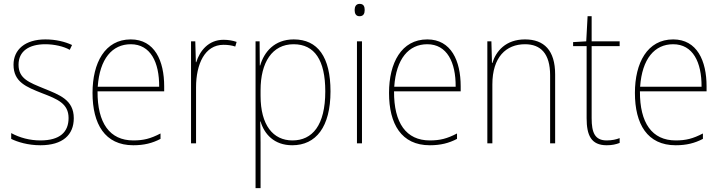

<svg xmlns="http://www.w3.org/2000/svg" viewBox="-20 -742 3733 994"><path d="M362 -130C362 -226 287 -251 207 -284C132 -315 76 -334 76 -407C76 -477 130 -513 215 -513C260 -513 310 -502 341 -484L353 -509C317 -526 269 -538 215 -538C110 -538 50 -485 50 -407C50 -317 116 -292 199 -259C277 -229 335 -206 335 -131C335 -59 291 -15 189 -15C134 -15 82 -29 38 -53V-23C70 -7 125 10 189 10C305 10 362 -44 362 -130Z M657 -538C523 -538 459 -416 459 -261C459 -100 523 10 670 10C726 10 769 -1 811 -23V-51C759 -24 723 -15 670 -15C548 -15 484 -105 485 -269H830V-295C830 -427 781 -538 657 -538ZM657 -513C759 -513 805 -420 804 -293H486C496 -438 561 -513 657 -513Z M1137 -536C1059 -536 1014 -478 996 -420H994L991 -528H969V0H995V-290C995 -410 1040 -510 1137 -510C1161 -510 1180 -507 1198 -501L1205 -525C1185 -532 1162 -536 1137 -536Z M1501 -538C1400 -538 1347 -472 1327 -403H1325L1324 -528H1303V232H1329V-4C1329 -42 1328 -80 1327 -113H1329C1348 -49 1398 10 1493 10C1616 10 1691 -85 1691 -269C1691 -447 1625 -538 1501 -538ZM1500 -513C1609 -513 1664 -430 1664 -269C1664 -93 1597 -15 1494 -15C1394 -15 1329 -94 1329 -246V-275C1329 -419 1389 -513 1500 -513Z M1842 -722C1822 -722 1816 -706 1816 -690C1816 -673 1822 -658 1841 -658C1862 -658 1868 -672 1868 -690C1868 -706 1864 -722 1842 -722ZM1854 -528H1828V0H1854Z M2192 -538C2058 -538 1994 -416 1994 -261C1994 -100 2058 10 2205 10C2261 10 2304 -1 2346 -23V-51C2294 -24 2258 -15 2205 -15C2083 -15 2019 -105 2020 -269H2365V-295C2365 -427 2316 -538 2192 -538ZM2192 -513C2294 -513 2340 -420 2339 -293H2021C2031 -438 2096 -513 2192 -513Z M2698 -538C2598 -538 2548 -477 2529 -416H2527L2524 -528H2503V0H2529V-305C2529 -446 2600 -513 2698 -513C2779 -513 2828 -465 2828 -352V0H2854V-357C2854 -481 2797 -538 2698 -538Z M3121 -15C3060 -15 3043 -55 3043 -130V-503H3188V-528H3043V-658H3022L3015 -528L2947 -524V-503H3017V-130C3017 -42 3040 10 3121 10C3150 10 3169 5 3188 -2V-27C3170 -20 3148 -15 3121 -15Z M3465 -538C3331 -538 3267 -416 3267 -261C3267 -100 3331 10 3478 10C3534 10 3577 -1 3619 -23V-51C3567 -24 3531 -15 3478 -15C3356 -15 3292 -105 3293 -269H3638V-295C3638 -427 3589 -538 3465 -538ZM3465 -513C3567 -513 3613 -420 3612 -293H3294C3304 -438 3369 -513 3465 -513Z"/></svg>

Font: Noto Sans Georgian SemiCondensed Thin
Style: Regular
Weight: 100
Width: 4
Designer: Monotype Design Team, Akaki Razmadze
Foundry: Google LLC
Version: Version 2.005